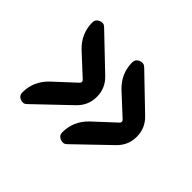

<svg xmlns="http://www.w3.org/2000/svg" viewBox="-101 -641 701 701"><g transform="rotate(45 250.0 -290.0)"><path d="M92.8 -208 172.9 -282.2Q180.7 -290 172.9 -297.9L92.8 -372.1Q49.8 -413.1 49.8 -470.7Q49.8 -486.3 65.4 -493.2Q81.1 -500 91.8 -489.3L220.7 -366.2Q253.9 -335 253.9 -290Q253.9 -245.1 220.7 -213.9L91.8 -90.8Q81.1 -80.1 65.4 -86.4Q49.8 -92.8 49.8 -109.4Q49.8 -167 92.8 -208ZM298.8 -208 378.9 -282.2Q386.7 -290 378.9 -297.9L298.8 -372.1Q255.9 -413.1 255.9 -470.7Q255.9 -486.3 271.5 -493.2Q287.1 -500 298.8 -489.3L426.8 -366.2Q460 -335 460 -290Q460 -245.1 426.8 -213.9L298.8 -90.8Q288.1 -80.1 272 -86.4Q255.9 -92.8 255.9 -109.4Q255.9 -167 298.8 -208Z"/></g></svg>

Font: Rounded-X Mgen+ 1m medium
Style: Regular
Weight: 500
Designer: [Source Han Sans]
Ryoko NISHIZUKA  (kana & ideographs); Paul D. Hunt (Latin, Greek & Cyrillic); Wenlong ZHANG  (bopomofo
Version: Version 1.059.20150602